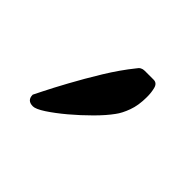

<svg xmlns="http://www.w3.org/2000/svg" viewBox="-63 -666 358 358"><g transform="rotate(45 116.0 -487.0)"><path d="M46.4 -390.1Q30.8 -390.1 30.8 -405.3Q30.8 -405.3 39.6 -422.9Q48.3 -440.4 63 -467.3Q77.6 -494.1 95.7 -523.7Q113.8 -553.2 132.8 -576.7Q137.7 -584.5 147 -584.5H170.4Q179.2 -584.5 181.9 -575Q184.6 -565.4 184.6 -552.7Q184.6 -530.8 178.7 -514.9Q172.9 -499 165.5 -489.3Q155.3 -475.1 138.2 -458Q121.1 -440.9 102.8 -425.5Q84.5 -410.2 69.1 -400.1Q53.7 -390.1 46.4 -390.1Z"/></g></svg>

Font: David Libre Medium
Style: Regular
Weight: 500
Designer: Ismar David, J. Victor Gaultney, Annie Olsen and Meir Sadan
Foundry: Monotype Imaging Inc. & SIL International
Version: Version 1.100; ttfautohint (v1.8.4.7-5d5b)